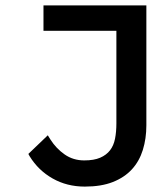

<svg xmlns="http://www.w3.org/2000/svg" viewBox="-20 -679 615 711"><path d="M292 -85Q328 -85 351 -95Q374 -105 387.5 -122.5Q401 -140 406 -165.5Q411 -191 411 -222V-565H141V-659H522V-215Q522 -166 509 -124Q496 -82 468.5 -52Q441 -22 398 -5Q355 12 294 12Q228 12 175 -18Q122 -48 90 -100L85 -109L157 -178L167 -162Q188 -129 219.5 -107Q251 -85 292 -85Z"/></svg>

Font: Codetta
Style: Bold
Weight: 700
Designer: Ulrich Proeller
Foundry: PROSA GmbH
Version: Version 2.00;September 29, 2018;FontCreator 11.5.0.2427 64-b